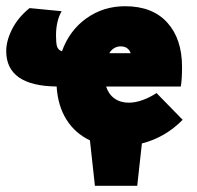

<svg xmlns="http://www.w3.org/2000/svg" viewBox="-42 -460 632 617"><path d="M414 1 399 137H263L247 -9Q200 -31 172 -75Q144 -119 140 -182Q-22 -184 -22 -296Q-22 -329 -3 -366.5Q16 -404 53 -434L156 -424Q138 -392 138 -346Q138 -323 141 -311.5Q144 -300 157 -295Q181 -362 235.5 -401Q290 -440 360 -440Q448 -440 495.5 -387.5Q543 -335 543 -245Q543 -205 539 -182H299Q307 -157 326 -143.5Q345 -130 372 -130Q393 -130 416.5 -138.5Q440 -147 461 -161L545 -75Q489 -18 414 1ZM309 -289H378Q370 -311 346 -311Q323 -311 309 -289Z"/></svg>

Font: Ysabeau Heavy
Style: Regular
Weight: 800
Designer: Christian Thalmann (Catharsis Fonts)
Version: Version 0.003